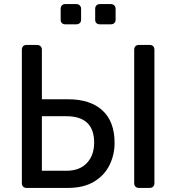

<svg xmlns="http://www.w3.org/2000/svg" viewBox="-20 -920 863 940"><path d="M110 0Q99 0 93 -6.5Q87 -13 87 -23V-677Q87 -687 93 -693.5Q99 -700 110 -700H161Q172 -700 178.5 -693.5Q185 -687 185 -677V-434H313Q422 -434 481.5 -379.5Q541 -325 541 -220Q541 -163 516.5 -112.5Q492 -62 441 -31Q390 0 313 0ZM185 -84H305Q370 -84 405.5 -122Q441 -160 441 -222Q441 -286 407 -318.5Q373 -351 305 -351H185ZM660 0Q649 0 643 -6.5Q637 -13 637 -23V-677Q637 -687 643 -693.5Q649 -700 660 -700H713Q724 -700 730 -693.5Q736 -687 736 -677V-23Q736 -13 730 -6.5Q724 0 713 0ZM469 -801Q458 -801 452 -807Q446 -813 446 -823V-877Q446 -887 452 -893.5Q458 -900 469 -900H523Q533 -900 539.5 -893.5Q546 -887 546 -877V-823Q546 -813 539.5 -807Q533 -801 523 -801ZM299 -801Q289 -801 283 -807Q277 -813 277 -823V-877Q277 -887 283 -893.5Q289 -900 299 -900H354Q364 -900 370.5 -893.5Q377 -887 377 -877V-823Q377 -813 370.5 -807Q364 -801 354 -801Z"/></svg>

Font: DVN-Rubik
Style: Regular
Weight: 400
Designer: Hubert and Fischer
Foundry: Hubert & Fischer
Version: Version 2.102